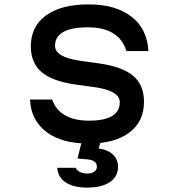

<svg xmlns="http://www.w3.org/2000/svg" viewBox="-20 -636 790 872"><path d="M384 -88Q454 -88 489 -109Q524 -130 524 -172Q524 -198 495.5 -215Q467 -232 410 -240L324 -252Q218 -267 169 -308.5Q120 -350 120 -426Q120 -516 189 -566Q258 -616 382 -616Q506 -616 577.5 -560Q649 -504 654 -404H554Q539 -456 495 -484Q451 -512 380 -512Q306 -512 268 -491Q230 -470 230 -428Q230 -402 258.5 -385Q287 -368 344 -360L430 -348Q536 -333 585 -291.5Q634 -250 634 -174Q634 -84 567.5 -34Q501 16 382 16Q261 16 191 -36.5Q121 -89 116 -184H217Q232 -138 274.5 -113Q317 -88 384 -88ZM446 -20 428 38Q470 44 493 66Q516 88 516 122Q516 166 479 191Q442 216 376 216Q314 216 278.5 192.5Q243 169 240 126H324Q329 138 343 145Q357 152 378 152Q397 152 408.5 143.5Q420 135 420 121Q420 107 409.5 98.5Q399 90 379 88L332 84L358 -20Z"/></svg>

Font: Martian Mono Custom sWd Rg
Style: Regular
Weight: 400
Width: 6
Monospace: yes
Designer: Alex Havermale
Foundry: Evil Martians
Version: Version 1.000